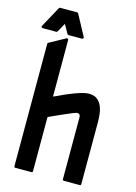

<svg xmlns="http://www.w3.org/2000/svg" viewBox="-153 -977 742 1048"><g transform="rotate(15 218.0 -453.5)"><path d="M140 -429 159 -437Q177 -446 199.5 -456Q222 -466 245 -474.5Q268 -483 289 -489Q310 -495 327 -495Q355 -495 372 -482Q389 -469 398 -449Q407 -429 410 -405Q413 -381 413 -359V-8Q413 0 406 0H317Q309 0 309 -8V-359Q309 -367 304.5 -372Q300 -377 292 -377Q287 -377 269 -370Q251 -363 228.5 -353Q206 -343 183.5 -333Q161 -323 146 -316L140 -312V-8Q140 0 132 0H42Q35 0 35 -8V-699Q35 -702 38 -705L129 -755Q133 -757 136.5 -755Q140 -753 140 -748ZM218 -786Q220 -782 218 -778.5Q216 -775 211 -775H135Q130 -775 128 -779L100 -829Q93 -815 86.5 -804Q80 -793 72 -779Q70 -775 65 -775H-11Q-16 -775 -18 -778.5Q-20 -782 -18 -786L46 -903Q48 -907 53 -907H148Q153 -907 155 -903Z"/></g></svg>

Font: RonaldsonGothic
Style: Regular
Weight: 400
Designer: Mr. Robertson for MacKellar, Smiths & Jordan Co. Philadelphia
Foundry: CAT-Fonts Peter Wiegel
Version: Version 1.000